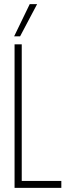

<svg xmlns="http://www.w3.org/2000/svg" viewBox="-20 -916 326 936"><path d="M51 0V-700H86V-34H279V0ZM49 -739 125 -896H161L78 -739Z"/></svg>

Font: Georama Condensed ExtraLight
Style: Regular
Weight: 200
Width: 3
Designer: Jean-Baptiste Levee
Foundry: Production Type
Version: Version 1.000